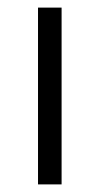

<svg xmlns="http://www.w3.org/2000/svg" viewBox="-20 -485 262 505"><path d="M80 0V-465H142V0Z"/></svg>

Font: Murecho
Style: Regular
Weight: 400
Designer: Neil Summerour
Foundry: Positype
Version: Version 1.010; ttfautohint (v1.8.3)